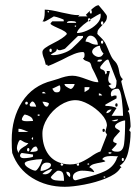

<svg xmlns="http://www.w3.org/2000/svg" viewBox="-20 -693 528 738"><path d="M482 -186Q482 -148 473 -109.5Q464 -71 440 -56L447 -50Q442 -48 440 -43Q426 -23 387.5 -7.5Q349 8 304 16.5Q259 25 229 25Q159 25 104 -9Q49 -43 27 -105Q25 -119 25 -155Q25 -239 65 -301.5Q105 -364 181 -383L204 -390Q217 -395 231 -398.5Q245 -402 258 -402Q270 -402 284 -398Q298 -394 311 -389Q314 -388 329.5 -382.5Q345 -377 358 -377Q358 -384 344 -412Q332 -433 330 -444Q328 -451 324 -453.5Q320 -456 311 -459Q302 -462 299 -469Q303 -470 304 -474Q305 -478 305 -482Q305 -493 299 -493Q284 -493 265 -485.5Q246 -478 218 -463Q177 -443 163 -439V-444H156Q155 -450 153 -455.5Q151 -461 150 -466Q143 -482 143 -493Q143 -501 154 -509Q165 -517 185 -527Q225 -547 237 -562Q237 -571 201 -586Q174 -598 174 -602Q174 -604 181 -611H225V-617Q225 -618 211.5 -623Q198 -628 187 -630Q184 -628 168.5 -619Q153 -610 151 -610L143 -611Q152 -618 152 -648V-656Q173 -656 217 -645Q261 -635 276 -635Q283 -635 286 -636L280 -630H316L310 -636Q326 -652 326 -652Q325 -651 325 -647Q325 -641 330 -641Q333 -641 333 -647Q333 -654 330 -654Q328 -654 328 -653Q348 -673 359 -673Q364 -667 377.5 -651Q391 -635 391 -630Q391 -619 386.5 -612Q382 -605 372 -595Q362 -585 358 -579Q354 -573 354 -563Q354 -562 365.5 -551Q377 -540 378 -537Q383 -532 388 -520.5Q393 -509 395 -505Q400 -492 406.5 -478.5Q413 -465 422 -457Q434 -445 438 -419Q438 -417 440 -409.5Q442 -402 445 -397Q448 -392 452 -389Q452 -388 449 -385Q446 -382 446 -380Q450 -362 460.5 -325Q471 -288 477 -272L471 -265Q477 -264 479.5 -241Q482 -218 482 -207Q482 -205 479.5 -199.5Q477 -194 477 -191Q478 -190 479.5 -188.5Q481 -187 482 -186ZM328 -653 326 -652Q326 -653 328 -653ZM168 -648Q168 -651 165 -651Q163 -651 163 -649Q163 -645 166 -645Q168 -645 168 -648ZM367 -633Q367 -640 366 -641Q357 -637 328 -619Q326 -623 323 -623Q318 -623 318 -617Q318 -614 319 -612Q276 -581 276 -566Q293 -566 314.5 -575.5Q336 -585 351.5 -600.5Q367 -616 367 -633ZM319 -612Q322 -615 328 -619V-617Q328 -611 323 -611ZM251 -612Q238 -612 237 -605H273Q272 -610 266 -611Q260 -612 256 -612ZM368 -604Q368 -598 373 -598Q375 -598 376 -600Q377 -602 377 -604Q377 -611 373 -611Q368 -611 368 -604ZM270 -595Q267 -595 267 -593Q267 -590 270 -590Q272 -590 273 -593Q273 -595 270 -595ZM356 -521Q356 -534 347.5 -545Q339 -556 327 -556Q320 -556 314.5 -548Q309 -540 309 -533Q318 -533 328.5 -527Q339 -521 356 -521ZM299 -555H280L230 -506Q230 -505 212 -500H209Q202 -500 199 -506Q198 -499 195 -496Q192 -493 185 -489.5Q178 -486 175 -482L184 -481Q200 -481 221.5 -488Q243 -495 256 -506Q268 -517 281 -530Q294 -543 299 -549ZM368 -531Q368 -525 373 -525Q375 -525 376 -527Q377 -529 377 -531Q377 -533 376 -535Q375 -537 373 -537Q368 -537 368 -531ZM360 -474Q372 -474 378 -488Q373 -491 368.5 -501Q364 -511 364 -517Q355 -517 344.5 -510Q334 -503 334 -493Q336 -485 344 -479.5Q352 -474 360 -474ZM175 -493Q179 -493 179 -499Q179 -506 175 -506Q170 -506 170 -499Q170 -493 175 -493ZM361 -456Q370 -456 373 -463L366 -464Q361 -464 358 -463Q355 -462 354 -457ZM365 -435Q365 -428 370.5 -426.5Q376 -425 380 -421.5Q384 -418 385 -407Q391 -411 391 -413Q391 -414 390.5 -415.5Q390 -417 390 -420H402Q402 -415 399 -405Q396 -395 396 -388Q396 -374 409 -370L397 -364Q398 -363 402.5 -358Q407 -353 409 -352Q423 -352 425.5 -360Q428 -368 428 -383L397 -463L394 -464Q388 -464 376.5 -450.5Q365 -437 365 -435ZM228 -370Q228 -364 236 -359Q244 -354 249 -352L251 -351Q256 -351 261 -357.5Q266 -364 267 -370ZM181 -352Q186 -343 189 -340.5Q192 -338 199 -338Q212 -338 212 -352Q212 -365 208 -365L206 -364ZM305 -339Q314 -344 319 -347.5Q324 -351 324 -358H305ZM434 -352Q406 -352 406 -330Q406 -328 407 -325.5Q408 -323 409 -322Q411 -323 415 -324.5Q419 -326 422 -326L428 -325V-315L385 -291V-286Q411 -286 428 -278L409 -248H453Q453 -269 448.5 -308.5Q444 -348 434 -352ZM143 -334H156Q155 -335 152.5 -337.5Q150 -340 147 -340L143 -339ZM360 -334V-326H373Q368 -334 360 -334ZM222 -64Q236 -61 249 -61Q263 -61 275 -64V-61Q275 -56 280 -56Q284 -56 284 -61Q284 -65 282 -66Q300 -72 328 -90Q350 -106 366 -111L391 -175Q391 -177 388 -181Q385 -185 385 -186L391 -210Q391 -231 370 -254Q349 -277 320.5 -292.5Q292 -308 271 -308Q241 -308 211 -288.5Q181 -269 162 -238.5Q143 -208 143 -180Q143 -137 161.5 -106.5Q180 -76 215 -66Q213 -62 213 -61Q213 -59 214.5 -57.5Q216 -56 218 -56Q220 -56 221.5 -57.5Q223 -59 223 -61Q223 -63 222 -64ZM94 -291Q94 -284 100 -283.5Q106 -283 119 -283Q118 -289 113.5 -296Q109 -303 104 -303Q102 -303 98 -298Q94 -293 94 -291ZM77 -296Q77 -291 82 -291Q84 -291 85.5 -292.5Q87 -294 87 -296Q87 -302 82 -302Q77 -302 77 -296ZM143 -302Q144 -300 148.5 -291.5Q153 -283 160 -283Q163 -283 165.5 -287.5Q168 -292 168 -296Q159 -302 143 -302ZM428 -296Q432 -296 432 -289Q432 -283 428 -283Q423 -283 423 -289Q423 -296 428 -296ZM409 -272H406Q399 -272 394 -268Q389 -264 389 -258Q401 -258 409 -272ZM64 -234Q64 -227 84 -227L107 -228Q106 -239 96 -245Q86 -251 75 -253Q71 -250 67.5 -244Q64 -238 64 -234ZM125 -253V-248H132V-253ZM431 -234Q428 -234 420 -232Q412 -230 409 -228L419 -227Q432 -227 434 -234ZM461 -230Q452 -230 437 -222.5Q422 -215 422 -207Q422 -201 431.5 -196.5Q441 -192 441 -188Q438 -184 431.5 -177.5Q425 -171 420 -164.5Q415 -158 415 -151Q415 -147 422 -144.5Q429 -142 429 -141Q429 -137 409 -117Q414 -112 419 -111Q424 -110 432 -110Q453 -110 457 -140.5Q461 -171 461 -230ZM51 -186H89Q86 -187 73.5 -192.5Q61 -198 51 -198ZM374 -192Q374 -198 378 -198Q383 -198 383 -192Q383 -186 378 -186Q374 -186 374 -192ZM101 -160 107 -155V-167ZM51 -105Q54 -116 62 -122Q70 -128 72 -129Q83 -134 89 -143Q79 -143 69.5 -149Q60 -155 58 -155Q54 -155 49.5 -143.5Q45 -132 45 -124Q45 -120 47 -114.5Q49 -109 51 -105ZM119 -130Q109 -130 103 -120Q97 -110 96 -109Q125 -109 125 -117Q125 -121 123 -124.5Q121 -128 119 -130ZM89 -124Q84 -124 84 -117Q84 -111 89 -111Q91 -111 92 -113Q93 -115 93 -117Q93 -124 89 -124ZM402 -108Q397 -108 397 -106Q397 -102 402 -102Q406 -102 409 -105Q409 -108 402 -108ZM72 -85Q81 -85 94 -87Q107 -89 107 -92V-99L64 -105Q62 -105 59.5 -101.5Q57 -98 57 -96Q57 -85 72 -85ZM434 -92 415 -93Q413 -93 402.5 -93Q392 -93 384 -90Q376 -87 373 -81L385 -74Q384 -71 368.5 -68.5Q353 -66 341 -62.5Q329 -59 323 -50Q329 -49 335.5 -42Q342 -35 342 -31Q319 -37 295 -37Q283 -37 271.5 -30.5Q260 -24 260 -12Q260 -8 262.5 -4Q265 0 271 0L303 -9Q351 -20 383 -35Q415 -50 428 -81Q428 -84 430 -87Q432 -90 434 -92ZM456 -80Q456 -86 452 -86Q448 -86 448 -80Q448 -74 452 -74Q456 -74 456 -80ZM143 -81H136Q122 -81 98.5 -76.5Q75 -72 75 -65Q75 -56 91.5 -46.5Q108 -37 116 -37Q121 -37 129.5 -50.5Q138 -64 143 -81ZM136 -36Q147 -36 161.5 -43Q176 -50 176 -59Q176 -68 160 -68Q148 -68 142 -59Q136 -50 136 -36ZM222 -64Q219 -64 215 -66L218 -67Q222 -67 222 -64ZM282 -66 275 -64Q277 -67 280 -67Q282 -67 282 -66ZM320 -65Q316 -65 316 -62Q316 -60 319 -60Q322 -60 323 -62Q323 -65 320 -65ZM181 -43H178H175Q149 -33 143 -24L153 -23Q170 -23 181 -43ZM226 2Q226 -17 222 -27Q218 -37 203 -37Q199 -37 189.5 -28Q180 -19 175 -12Q179 -2 193 0Q207 2 226 2ZM250 -19Q250 -33 235 -33Q235 -21 249 -12ZM385 -12Q385 -15 381 -15Q378 -15 378 -13Q378 -10 381 -10Q384 -10 385 -12Z"/></svg>

Font: Cabin Sketch
Style: Regular
Weight: 400
Version: Version 1.100